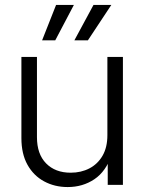

<svg xmlns="http://www.w3.org/2000/svg" viewBox="-20 -755 590 784"><path d="M256.3 8.8Q203.1 8.8 160.2 -14.4Q117.2 -37.6 92.3 -82Q67.4 -126.5 67.4 -190.9V-522.5H130.9V-194.8Q130.9 -126 168.2 -87.9Q205.6 -49.8 268.6 -49.8Q311 -49.8 345 -67.4Q378.9 -85 398.7 -119.1Q418.5 -153.3 418.5 -203.1V-522.5H481.9V0H419.9V-123.5H436Q413.1 -55.2 365.5 -23.2Q317.9 8.8 256.3 8.8ZM205.6 -590.3H151.9L209 -734.9H281.7ZM338.9 -590.3H283.7L361.8 -734.9H434.6Z"/></svg>

Font: Inter 28pt Light
Style: Regular
Weight: 300
Designer: Rasmus Andersson
Foundry: rsms
Version: Version 4.001;git-66647c0bb